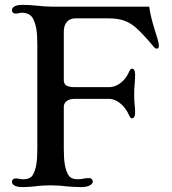

<svg xmlns="http://www.w3.org/2000/svg" viewBox="-20 -766 706 786"><path d="M28.8 -22.5C28.8 -12.2 38.6 0 71.8 0C90.8 0 113.8 -2 125.5 -3.4C140.6 -5.9 170.4 -7.3 187 -7.3C203.6 -7.3 233.4 -5.9 248.5 -3.4C260.3 -2 293 0 312 0C345.2 0 359.9 -12.2 359.9 -22.5C359.9 -30.3 354 -37.1 343.8 -37.1C335.4 -37.1 328.6 -36.1 321.3 -34.7C314.9 -33.2 307.6 -32.2 297.9 -32.2C280.3 -32.2 266.6 -37.6 259.8 -49.8C246.6 -72.8 241.2 -101.6 241.2 -156.7V-329.1C241.2 -347.2 257.3 -361.3 285.2 -361.3H428.2C453.1 -361.3 489.3 -338.4 508.3 -294.4C511.7 -287.1 514.6 -281.7 521 -281.7C527.8 -281.7 533.2 -288.6 533.2 -306.2C533.2 -317.9 532.2 -329.1 530.8 -341.3C529.8 -353 529.3 -366.2 529.3 -381.8C529.3 -398.9 530.3 -414.1 531.7 -427.7C532.7 -440.4 533.2 -451.7 533.2 -460C533.2 -477.1 527.8 -484.9 521 -484.9C514.6 -484.9 511.7 -479 508.3 -471.7C489.3 -427.7 453.1 -409.2 428.2 -409.2H285.6C252.9 -409.2 241.2 -419.4 241.2 -437V-636.2C241.2 -670.4 258.8 -690.9 288.6 -690.9H423.3C479 -690.9 506.3 -677.2 534.7 -654.3C553.7 -638.7 593.8 -593.8 605.5 -579.1C613.8 -568.4 617.2 -566.9 622.6 -566.9C627 -566.9 630.4 -570.8 630.4 -578.1C630.4 -591.3 624 -610.8 611.8 -648.9C603 -677.7 594.7 -710 590.8 -738.8H193.4C172.9 -738.8 142.6 -741.2 125.5 -743.2C110.8 -744.6 95.7 -746.1 71.8 -746.1C38.6 -746.1 28.8 -734.4 28.8 -724.1C28.8 -715.3 34.7 -710.4 44.9 -710.4C49.3 -710.4 52.7 -710.9 56.2 -711.9C60.1 -712.9 64 -713.9 68.8 -713.9C89.8 -713.9 106 -706.5 114.3 -691.4C127.9 -665.5 132.8 -638.2 132.8 -583.5V-156.7C132.8 -101.6 127.4 -72.8 114.3 -49.8C107.4 -37.6 92.3 -32.2 76.2 -32.2C68.4 -32.2 63.5 -32.7 59.6 -33.7C55.2 -34.7 51.3 -35.6 44.9 -35.6C34.7 -35.6 28.8 -30.3 28.8 -22.5Z"/></svg>

Font: Stoke
Style: Light
Weight: 300
Designer: Nicole Fally
Foundry: Nicole Fally
Version: Version 1.001